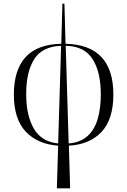

<svg xmlns="http://www.w3.org/2000/svg" viewBox="-20 -780 688 1040"><path d="M288 240 295 9Q183 1 119 -67.5Q55 -136 55 -268Q55 -400 118 -470Q181 -540 312 -543L318 -760H329L335 -543Q594 -537 594 -268Q594 -133 529.5 -65Q465 3 353 9L360 240ZM526 -268Q526 -390 481.5 -460Q437 -530 336 -532L352 -3Q415 -8 453.5 -42.5Q492 -77 509 -135Q526 -193 526 -268ZM122 -268Q122 -154 163.5 -83Q205 -12 295 -3L311 -532Q207 -528 164 -457.5Q121 -387 122 -268Z"/></svg>

Font: Noto Serif Display Light
Style: Regular
Weight: 300
Designer: Monotype Design Team
Foundry: Monotype Imaging Inc.
Version: Version 2.009